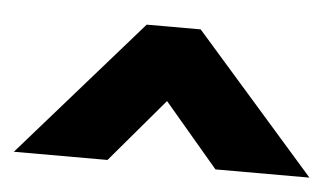

<svg xmlns="http://www.w3.org/2000/svg" viewBox="-35 -806 520 298"><g transform="rotate(5 225.0 -657.5)"><path d="M-5 -550H140.9L225 -649.1L309.1 -550H455.5L267.3 -764.5H183.2Z"/></g></svg>

Font: Spartan MB ExtBd
Style: Regular
Weight: 800
Designer: Matt Bailey, Mirko Velimirovic
Foundry: Matt Bailey
Version: Version 1.005